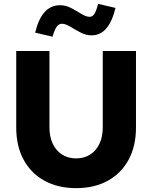

<svg xmlns="http://www.w3.org/2000/svg" viewBox="-20 -964 788 994"><path d="M374 10Q280 10 210 -28.5Q140 -67 102 -137.5Q64 -208 64 -304V-700H236V-304Q236 -256 253 -220Q270 -184 301 -164Q332 -144 374 -144Q416 -144 447 -164Q478 -184 495 -220Q512 -256 512 -304V-700H684V-304Q684 -208 646 -137.5Q608 -67 538.5 -28.5Q469 10 374 10ZM252 -774 162 -795Q179 -866 211 -901.5Q243 -937 291 -937Q321 -937 349 -922Q377 -907 401.5 -892Q426 -877 444 -877Q459 -877 468.5 -891.5Q478 -906 488 -944L578 -923Q561 -853 530.5 -817Q500 -781 454 -781Q425 -781 396.5 -796Q368 -811 343.5 -826Q319 -841 301 -841Q285 -841 274 -826.5Q263 -812 252 -774Z"/></svg>

Font: Red Hat Text
Style: Bold
Weight: 700
Designer: Pentagram, MCKL
Foundry: MCKL
Version: Version 1.030